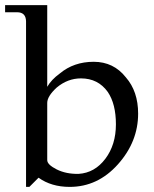

<svg xmlns="http://www.w3.org/2000/svg" viewBox="-35 -723 603 752"><path d="M150 -703V-383Q166 -411 199 -435Q254 -481 332 -481Q410 -481 458 -420Q506 -365 506 -278Q506 -168 427 -79.5Q348 9 238 9Q166 9 116 -27L80 9H67V-640Q66 -675 32 -675H-15V-703ZM387 -363Q349 -416 282 -416Q230 -416 187 -380Q150 -346 150 -320V-96Q150 -78 187 -59.5Q224 -41 273 -42Q336 -46 377.5 -101Q419 -156 419 -236Q419 -316 387 -363Z"/></svg>

Font: GFS Didot
Style: Regular
Weight: 400
Designer: Takis Katsoulidis and George D. Matthiopoulos
Foundry: Takis Katsoulidis and George D. Matthiopoulos
Version: Version 1.0